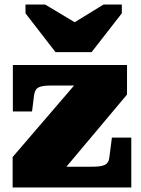

<svg xmlns="http://www.w3.org/2000/svg" viewBox="-20 -831 627 851"><path d="M226 -600H386L520 -772V-811H439L263 -703H360L180 -811H93V-772ZM255 -69 242 -92H381Q403 -92 418 -93.5Q433 -95 443 -99.5Q453 -104 458.5 -113Q464 -122 465 -136L476 -221H562V0H36V-135L329 -476L404 -452H214Q193 -452 178 -450.5Q163 -449 153 -444.5Q143 -440 138 -431.5Q133 -423 131 -409L122 -337H37V-543H543V-412Z"/></svg>

Font: Roboto Serif Black
Style: Regular
Weight: 900
Designer: Greg Gazdowicz
Foundry: Commercial Type
Version: Version 1.008